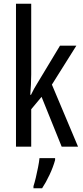

<svg xmlns="http://www.w3.org/2000/svg" viewBox="-20 -780 439 1021"><path d="M146 -383Q146 -355 144.5 -328.5Q143 -302 141 -276H145Q153 -293 161.5 -308.5Q170 -324 179 -338L299 -537H386L256 -330L395 0H308L201 -265L146 -199V0H65V-760H146ZM273 71Q263 108 243.5 149.5Q224 191 204 221H158V210Q164 192 170.5 164.5Q177 137 182.5 109Q188 81 190 61H273Z"/></svg>

Font: Noto Sans Kannada ExtraCondensed
Style: Regular
Weight: 400
Width: 2
Designer: Jelle Bosma - Monotype Design Team
Foundry: Monotype Imaging Inc.
Version: Version 2.005; ttfautohint (v1.8.4.7-5d5b)